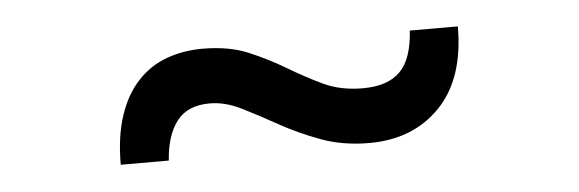

<svg xmlns="http://www.w3.org/2000/svg" viewBox="-26 -431 672 223"><g transform="rotate(-5 310.0 -320.0)"><path d="M108 -257H164Q166 -286 178.5 -302.5Q191 -319 217 -319Q235 -319 254 -309.5Q273 -300 294.5 -288Q316 -276 341.5 -266.5Q367 -257 398 -257Q449 -257 480.5 -289.5Q512 -322 512 -383H456Q454 -350 439.5 -335.5Q425 -321 396 -321Q370 -321 350 -330.5Q330 -340 310 -352Q290 -364 267.5 -373.5Q245 -383 214 -383Q192 -383 172.5 -376Q153 -369 138.5 -353.5Q124 -338 116 -314Q108 -290 108 -257Z"/></g></svg>

Font: Tilda Sans VF
Style: Regular
Weight: 400
Designer: ParaType Ltd
Foundry: ParaType Ltd
Version: Version 1.010